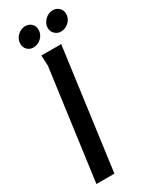

<svg xmlns="http://www.w3.org/2000/svg" viewBox="-231 -956 800 1007"><g transform="rotate(-30 169.5 -452.0)"><path d="M117 -728H237L139 0H30L120 -665ZM172 -853Q172 -825 151 -805Q130 -785 103 -785Q81 -785 66.5 -799.5Q52 -814 52 -836Q52 -864 73 -884Q94 -904 120 -904Q143 -904 157.5 -889.5Q172 -875 172 -853ZM339 -853Q339 -825 318 -805Q297 -785 270 -785Q248 -785 233 -800Q218 -815 218 -836Q218 -863 239 -883.5Q260 -904 287 -904Q309 -904 324 -889.5Q339 -875 339 -853Z"/></g></svg>

Font: Rosario SemiBold
Style: Italic
Weight: 600
Italic angle: -8.05°
Designer: Hector Gatti
Foundry: Omnibus Type
Version: Version 1.101; ttfautohint (v1.8.1.43-b0c9)